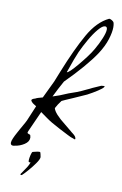

<svg xmlns="http://www.w3.org/2000/svg" viewBox="-107 -565 506 798"><g transform="rotate(10 146.5 -165.5)"><path d="M-8 71Q-9 71 -10.5 71.5Q-12 72 -14 72Q-25 72 -25 61Q-25 54 -19.5 41.5Q-14 29 -7 16.5Q0 4 2 0Q13 -19 19.5 -31Q26 -43 28 -49L52 -106L41 -113Q36 -116 33.5 -119Q31 -122 30 -123L28 -127Q28 -133 43 -137Q49 -141 73 -147L108 -220L126 -265Q166 -365 202.5 -429.5Q239 -494 288 -517H289Q293 -517 300 -513Q307 -509 309 -503Q310 -499 310.5 -494.5Q311 -490 311 -485Q311 -464 301.5 -433.5Q292 -403 270 -369Q250 -339 219.5 -303.5Q189 -268 148 -227Q129 -193 112 -158Q139 -166 175 -182Q191 -187 209 -194Q227 -201 247 -211Q252 -213 258 -216Q264 -219 270 -222L304 -237L315 -238Q320 -238 317 -234Q314 -228 294 -215Q274 -202 253 -191L197 -166Q178 -158 167 -153Q156 -148 152 -146Q145 -137 139.5 -128.5Q134 -120 130 -112Q135 -90 184 -52Q204 -36 212 -29Q220 -22 218 -24Q233 -13 235 -6L236 -2V-1Q236 4 227 -1Q218 -3 203 -11L166 -30Q143 -42 129.5 -50Q116 -58 105 -66Q94 -74 77 -86Q55 -37 38 1Q37 4 36.5 5.5Q36 7 36 8Q36 11 42 13Q48 14 49 17Q50 21 50.5 23.5Q51 26 51 27Q51 44 32.5 56Q14 68 -8 71ZM153 -268Q156 -266 168 -277.5Q180 -289 195.5 -307.5Q211 -326 226.5 -346.5Q242 -367 251 -383Q266 -409 276 -433.5Q286 -458 286 -471Q286 -483 277 -483Q266 -483 249 -463Q232 -443 215.5 -414Q199 -385 187 -359Q180 -343 172.5 -323Q165 -303 160 -287.5Q155 -272 153 -268ZM43 186Q37 187 37 184Q37 182 38 181Q39 180 43.5 173Q48 166 55 156Q62 146 65 139.5Q68 133 70 128H65Q61 128 61 123Q61 122 61 117.5Q61 113 62 109Q64 97 67 89Q68 87 68.5 85.5Q69 84 72 83Q80 81 87 79.5Q94 78 100 78Q103 78 104.5 86.5Q106 95 107 99Q107 108 94 126.5Q81 145 65.5 162.5Q50 180 43 186Z"/></g></svg>

Font: Allison
Style: Regular
Weight: 400
Designer: Robert E. Leuschke
Foundry: Robert E. Leuschke
Version: Version 1.010; ttfautohint (v1.8.3)